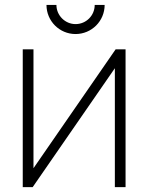

<svg xmlns="http://www.w3.org/2000/svg" viewBox="-20 -764 606 784"><path d="M366.7 -743.8C366.7 -701 332.3 -665.6 288.5 -665.6C245.8 -665.6 210.4 -701 210.4 -743.8H169.8C169.8 -678.1 222.9 -625 288.5 -625C354.2 -625 407.3 -678.1 407.3 -743.8ZM492.7 -562.5H452.1L116.7 -77.1V-562.5H72.9V0H113.5L449 -485.4V0H492.7Z"/></svg>

Font: Manrope Thin
Style: Regular
Weight: 100
Width: 4
Designer: Michael Sharanda
Foundry: Michael Sharanda
Version: Version 2.000;PS 002.000;hotconv 1.0.88;makeotf.lib2.5.64775